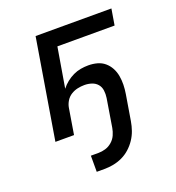

<svg xmlns="http://www.w3.org/2000/svg" viewBox="-132 -626 864 940"><g transform="rotate(-20 300.0 -156.5)"><path d="M212 207V123H252Q270 123 288.5 117.5Q307 112 322.5 98.5Q338 85 346 67Q354 49 357 31L381 -116Q384 -136 381.5 -155Q379 -174 367.5 -187.5Q356 -201 338 -207Q320 -213 300 -213Q282 -213 264 -209Q246 -205 230 -195Q214 -185 204 -168.5Q194 -152 191 -134L169 0H72L158 -520H553L539 -436H241L206 -228Q219 -245 236 -258.5Q253 -272 272 -281Q291 -290 311 -293.5Q331 -297 351 -297Q375 -297 397 -291Q419 -285 435.5 -271Q452 -257 462.5 -237.5Q473 -218 477 -195.5Q481 -173 480.5 -149.5Q480 -126 476 -102L454 31Q450 55 442 78Q434 101 420 122Q406 143 387 160Q368 177 345.5 187.5Q323 198 299 202.5Q275 207 252 207Z"/></g></svg>

Font: Iosevka Custom Medium Oblique
Style: Regular
Weight: 500
Italic angle: -9°
Designer: Belleve Invis
Foundry: Belleve Invis
Version: Version 27.0.1